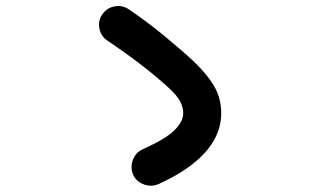

<svg xmlns="http://www.w3.org/2000/svg" viewBox="-20 -667 1040 627"><path d="M498 -66Q475 -56 450.5 -64.5Q426 -73 415 -96Q405 -119 413.5 -143.5Q422 -168 445 -179Q522 -214 549 -241Q576 -268 578 -292Q580 -312 569.5 -333.5Q559 -355 530 -381Q493 -415 444 -453Q395 -491 330 -535Q309 -549 304.5 -574.5Q300 -600 314 -620Q328 -641 353.5 -646Q379 -651 400 -637Q459 -597 514.5 -551.5Q570 -506 611 -468Q665 -416 685 -375Q705 -334 702 -285Q698 -221 646.5 -165.5Q595 -110 498 -66Z"/></svg>

Font: Zen Maru Gothic
Style: Bold
Weight: 700
Designer: Yoshimichi Ohira
Foundry: Positype
Version: Version 1.001